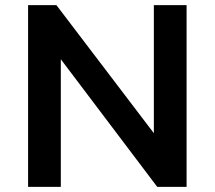

<svg xmlns="http://www.w3.org/2000/svg" viewBox="-20 -725 833 745"><path d="M89 0V-705H199L587 -195H577V-705H704V0H590L207 -507H216V0Z"/></svg>

Font: Nunito Sans 9pt
Style: Bold
Weight: 700
Version: Version 3.101;gftools[0.9.27]